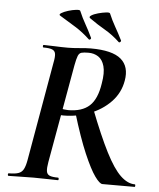

<svg xmlns="http://www.w3.org/2000/svg" viewBox="-55 -851 746 899"><g transform="rotate(5 317.5 -401.5)"><path d="M19 0Q15 0 15 -6Q15 -12 19 -12Q48 -12 64 -17.5Q80 -23 88 -38Q96 -53 101 -81L182 -544Q188 -573 186 -587.5Q184 -602 171 -607.5Q158 -613 130 -613Q126 -613 126 -619Q126 -625 130 -625Q153 -625 182.5 -623.5Q212 -622 244 -622Q267 -622 299 -625Q331 -628 351 -628Q452 -628 493 -593Q534 -558 522 -491Q512 -433 471.5 -391Q431 -349 372.5 -326.5Q314 -304 250 -304Q246 -304 237.5 -304.5Q229 -305 227 -306L233 -337Q239 -334 251 -332.5Q263 -331 270 -331Q335 -331 370 -363Q405 -395 416 -469Q425 -520 416.5 -550.5Q408 -581 388 -594Q368 -607 342 -607Q320 -607 309 -604Q298 -601 292.5 -587.5Q287 -574 281 -542L199 -81Q194 -53 196 -38Q198 -23 210.5 -17.5Q223 -12 250 -12Q254 -12 254 -6Q254 0 251 0Q227 0 198.5 -1Q170 -2 136 -2Q103 -2 72.5 -1Q42 0 19 0ZM460 0Q447 0 424 -32Q401 -64 370.5 -135Q340 -206 305 -322L386 -349Q435 -223 472.5 -149.5Q510 -76 543.5 -44Q577 -12 611 -12Q614 -12 614 -6Q614 0 611 0Q550 0 514 0Q478 0 460 0ZM478 -669Q444 -701 409 -721Q374 -741 336 -768Q327 -774 338.5 -781.5Q350 -789 370 -794.5Q390 -800 407 -802Q424 -804 426 -799Q440 -766 455.5 -739Q471 -712 488 -678Q490 -674 485.5 -670Q481 -666 478 -669ZM338 -669Q304 -701 270 -722Q236 -743 195 -768Q186 -773 198 -780.5Q210 -788 229.5 -794Q249 -800 266.5 -802Q284 -804 286 -799Q300 -766 315.5 -739Q331 -712 347 -678Q349 -674 345 -670.5Q341 -667 338 -669Z"/></g></svg>

Font: Cormorant Garamond Light
Style: Italic
Weight: 300
Italic angle: -10°
Designer: Christian Thalmann (Catharsis Fonts)
Foundry: Catharsis Fonts
Version: Version 4.001